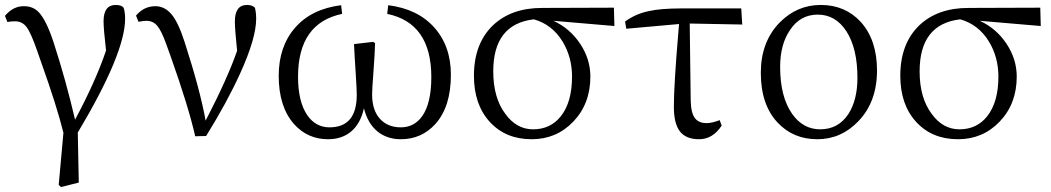

<svg xmlns="http://www.w3.org/2000/svg" viewBox="-20 -548 4243 775"><path d="M226 207 217 198 236 -12Q210 -118 145 -300Q135 -329 130 -343Q105 -415 87.5 -438.5Q70 -462 41 -462Q21 -462 10 -459L0 -484Q34 -524 77 -523Q114 -523 137 -498Q167 -466 196 -378Q246 -224 283 -65Q367 -222 408 -344Q398 -432 398 -462Q398 -528 447 -528Q470 -528 479 -517Q485 -499 485 -472Q485 -333 294 -13L298 189Z M768 2Q741 -117 669 -320Q657 -353 651 -370Q632 -423 615 -443.5Q598 -464 571 -464Q559 -464 539 -460L529 -485Q561 -523 607 -523Q645 -523 672.5 -490Q700 -457 725 -379Q788 -184 810 -61Q900 -235 937 -343Q928 -432 928 -461Q928 -528 977 -528Q998 -528 1009 -517Q1014 -497 1014 -472Q1014 -394 950 -253Q897 -136 812 1Z M1304 14Q1222 14 1167 -47Q1105 -117 1105 -242Q1105 -360 1171 -436Q1237 -512 1357 -527L1361 -492Q1183 -455 1183 -238Q1183 -137 1221 -82Q1255 -34 1310 -34Q1420 -34 1420 -165Q1420 -187 1416 -249Q1411 -324 1409 -370L1486 -379L1494 -374Q1493 -333 1487 -252Q1482 -187 1482 -167Q1482 -102 1515 -67Q1546 -34 1598 -34Q1652 -34 1684 -79Q1721 -131 1721 -237Q1721 -455 1543 -492L1547 -527Q1666 -512 1733 -437Q1800 -362 1800 -246Q1800 -117 1737 -47Q1681 14 1598 14Q1543 14 1504 -17Q1464 -50 1449 -111Q1435 -48 1396 -16Q1359 14 1304 14Z M2126 14Q2021 14 1957 -56Q1893 -126 1893 -242Q1893 -372 1970 -446Q2044 -516 2168 -516L2458 -517L2460 -443L2214 -464Q2281 -433 2322 -371Q2363 -309 2363 -239Q2363 -129 2294 -57Q2226 14 2126 14ZM2132 -26Q2202 -26 2244 -79Q2289 -136 2289 -239Q2289 -317 2251 -380Q2209 -449 2135 -470Q1971 -451 1971 -260Q1971 -153 2020 -88Q2065 -26 2132 -26Z M2802 14Q2749 14 2724.5 -17.5Q2700 -49 2700 -117Q2700 -204 2718 -416Q2720 -440 2721 -451L2508 -432L2503 -461Q2545 -492 2598 -503Q2646 -514 2730 -514H2972L2976 -449L2764 -453L2768 -142Q2769 -91 2786 -70Q2801 -51 2833 -51Q2853 -51 2885 -63L2893 -41Q2857 14 2802 14Z M3279 14Q3182 14 3119 -53Q3051 -125 3051 -254Q3051 -379 3127 -457Q3197 -528 3293 -528Q3391 -528 3454 -460Q3520 -387 3520 -264Q3520 -136 3444 -58Q3375 14 3279 14ZM3291 -26Q3363 -26 3404 -87Q3441 -144 3441 -234Q3441 -352 3397 -421Q3353 -489 3281 -489Q3210 -489 3169 -427Q3129 -369 3129 -278Q3129 -158 3177 -89Q3221 -26 3291 -26Z M3847 14Q3742 14 3678 -56Q3614 -126 3614 -242Q3614 -372 3691 -446Q3765 -516 3889 -516L4179 -517L4181 -443L3935 -464Q4002 -433 4043 -371Q4084 -309 4084 -239Q4084 -129 4015 -57Q3947 14 3847 14ZM3853 -26Q3923 -26 3965 -79Q4010 -136 4010 -239Q4010 -317 3972 -380Q3930 -449 3856 -470Q3692 -451 3692 -260Q3692 -153 3741 -88Q3786 -26 3853 -26Z"/></svg>

Font: Cactus Classical Serif
Style: Regular
Weight: 400
Designer: Henry Chan (via Glyphwiki)、田海東、宇文滿月
Foundry: Moonlit Owen
Version: Version 1.000